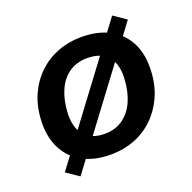

<svg xmlns="http://www.w3.org/2000/svg" viewBox="-110 -655 820 818"><g transform="rotate(-20 300.0 -246.0)"><path d="M275 10Q198 10 145 -20Q92 -50 66 -104Q40 -158 44 -229Q47 -293 70 -343.5Q93 -394 131 -430Q169 -466 218.5 -485Q268 -504 325 -504Q402 -504 455 -474.5Q508 -445 534 -392Q560 -339 556 -266Q553 -202 530 -151.5Q507 -101 469 -64.5Q431 -28 381.5 -9Q332 10 275 10ZM280 -82Q328 -82 362.5 -106.5Q397 -131 416 -174Q435 -217 438 -274Q442 -339 411.5 -375Q381 -411 318 -411Q271 -411 236.5 -387.5Q202 -364 183 -321Q164 -278 161 -222Q157 -155 188 -118.5Q219 -82 280 -82ZM120 53 63 14 481 -545 538 -506Z"/></g></svg>

Font: Nunito Sans 10pt
Style: Bold Italic
Weight: 700
Italic angle: -9°
Designer: Vernon Adams
Foundry: Vernon Adams
Version: Version 3.101;gftools[0.9.27]